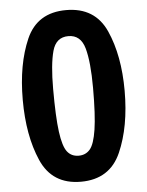

<svg xmlns="http://www.w3.org/2000/svg" viewBox="-55 -808 665 867"><g transform="rotate(-5 278.0 -375.0)"><path d="M47 -377Q47 -538 96.5 -651Q146 -764 277 -764Q408 -764 458.5 -651Q509 -538 509 -378Q509 -216 458.5 -101Q408 14 277 14Q147 14 97 -100.5Q47 -215 47 -377ZM368 -403Q368 -521 350.5 -583.5Q333 -646 277 -646Q221 -646 204.5 -585.5Q188 -525 188 -415Q188 -287 197 -220Q206 -153 225 -128.5Q244 -104 277 -104Q309 -104 328.5 -127Q348 -150 358 -215Q368 -280 368 -403Z"/></g></svg>

Font: Francois One
Style: Regular
Weight: 400
Designer: Vernon Adams
Foundry: Vernon Adams
Version: Version 2.000